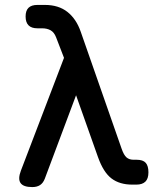

<svg xmlns="http://www.w3.org/2000/svg" viewBox="-20 -750 640 780"><path d="M162 -24Q155 -6 142.5 2Q130 10 111 10Q75 10 63.5 -6.5Q52 -23 65 -57L240 -515L208 -598Q200 -619 185.5 -627Q171 -635 151 -635H132Q108 -635 96 -647Q84 -659 84 -683Q84 -707 96 -718.5Q108 -730 132 -730H162Q218 -730 254 -701.5Q290 -673 308 -621L474 -146Q483 -120 494 -110.5Q505 -101 523 -101H535Q561 -101 572 -88.5Q583 -76 583 -50Q583 -24 570.5 -12Q558 0 534 0H517Q466 0 433 -25Q400 -50 378 -112L289 -363Z"/></svg>

Font: Maple Mono Normal NL Medium
Style: Regular
Weight: 500
Monospace: yes
Designer: subframe7536
Version: Version 7.000